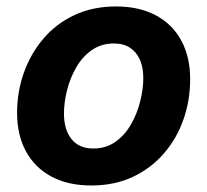

<svg xmlns="http://www.w3.org/2000/svg" viewBox="-20 -567 646 598"><path d="M264.6 10.7Q191.4 10.7 139.6 -17.3Q87.9 -45.4 60.5 -96.2Q33.2 -147 33.2 -215.3Q33.2 -281.2 54.4 -340.8Q75.7 -400.4 115.5 -447Q155.3 -493.7 212.4 -520.3Q269.5 -546.9 341.3 -546.9Q414.1 -546.9 465.8 -519Q517.6 -491.2 544.9 -440.2Q572.3 -389.2 572.3 -320.3Q572.3 -254.9 551.5 -195.3Q530.8 -135.7 490.7 -89.4Q450.7 -43 393.8 -16.1Q336.9 10.7 264.6 10.7ZM270.5 -104.5Q310.5 -104.5 339.8 -125.5Q369.1 -146.5 388.2 -179.9Q407.2 -213.4 416.7 -251.5Q426.3 -289.6 426.3 -323.7Q426.3 -356.9 415.8 -380.9Q405.3 -404.8 385 -418.2Q364.7 -431.6 335 -431.6Q295.4 -431.6 265.9 -410.9Q236.3 -390.1 217.3 -356.9Q198.2 -323.7 188.7 -285.6Q179.2 -247.6 179.2 -212.9Q179.2 -163.6 202.6 -134Q226.1 -104.5 270.5 -104.5Z"/></svg>

Font: Inter 18pt
Style: Bold Italic
Weight: 700
Italic angle: -9.3988°
Designer: Rasmus Andersson
Foundry: rsms
Version: Version 4.001;git-66647c0bb